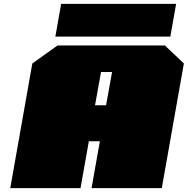

<svg xmlns="http://www.w3.org/2000/svg" viewBox="-20 -972 970 992"><path d="M266 -783 296 -952H890L860 -783ZM33 0 147 -644 277 -737H832L930 -644L816 0H453L496 -242H439L396 0ZM471 -428H528L559 -600H502Z"/></svg>

Font: Tomorrow Black
Style: Italic
Weight: 900
Italic angle: -10°
Designer: Tony de Marco, Monica Rizzolli
Foundry: Just in Type
Version: Version 2.002